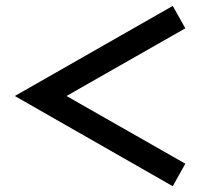

<svg xmlns="http://www.w3.org/2000/svg" viewBox="-20 -621 676 648"><path d="M563 7.5 30 -297 563 -601 605.5 -525.5 204.5 -297 605.5 -68.5Z"/></svg>

Font: Acari Sans Neue
Style: Bold
Weight: 700
Designer: Alfredo Marco Pradil (font), Cristiano Sobral (main changes)
Foundry: Hanken Design Co. (font), Cristiano Sobral (main changes)
Version: Version 2.459;March 19, 2022;FontCreator 14.0.0.2808 64-bit;